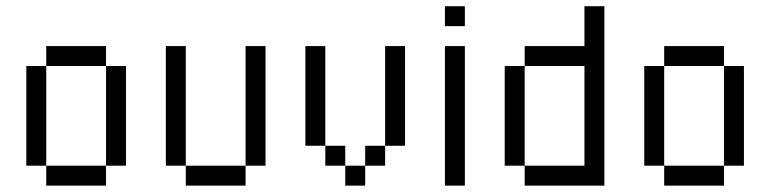

<svg xmlns="http://www.w3.org/2000/svg" viewBox="-20 -582 2415 602"><path d="M312.5 -375H375V-62.5H312.5ZM125 -62.5H312.5V0H125ZM62.5 -375H125V-62.5H62.5ZM125 -437.5H312.5V-375H125Z M750 -437.5H812.5V-62.5H750ZM562.5 -62.5H750V0H562.5ZM500 -437.5H562.5V-62.5H500Z M1187.5 -437.5H1250V-125H1187.5ZM1125 -125H1187.5V-62.5H1125ZM1062.5 -62.5H1125V0H1062.5ZM1000 -125H1062.5V-62.5H1000ZM937.5 -437.5H1000V-125H937.5Z M1375 -437.5H1437.5V0H1375ZM1375 -562.5H1437.5V-500H1375Z M1562.5 -375H1625V-62.5H1562.5ZM1812.5 -562.5H1875V0H1625V-62.5H1812.5V-375H1625V-437.5H1812.5Z M2250 -375H2312.5V-62.5H2250ZM2062.5 -62.5H2250V0H2062.5ZM2000 -375H2062.5V-62.5H2000ZM2062.5 -437.5H2250V-375H2062.5Z"/></svg>

Font: Pixel Operator
Style: Regular
Weight: 400
Designer: Jayvee Enaguas (HarvettFox96)
Version: 2016.04.25